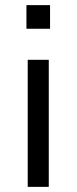

<svg xmlns="http://www.w3.org/2000/svg" viewBox="-20 -728 299 748"><path d="M175 -616H83V-708H175ZM170 0H88V-495H170Z"/></svg>

Font: Inria Sans
Style: Regular
Weight: 400
Designer: Black Foundry Team
Foundry: Black Foundry
Version: Version 1.2; ttfautohint (v1.8.3)